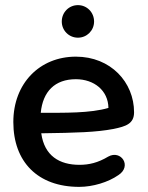

<svg xmlns="http://www.w3.org/2000/svg" viewBox="-20 -719 576 749"><path d="M289 10C342 10 402 -8 442 -36C496 -71 452 -136 402 -108C362 -84 327 -76 290 -76C212 -76 153 -111 141 -199C279 -201 354 -203 423 -216C471 -226 503 -236 503 -281C503 -398 412 -498 276 -498C135 -498 32 -394 32 -243C32 -88 127 10 289 10ZM284 -572C319 -572 347 -600 347 -635C347 -671 319 -699 284 -699C249 -699 221 -671 221 -635C221 -600 249 -572 284 -572ZM139 -279C147 -362 194 -410 276 -410C347 -410 402 -366 403 -298C332 -277 231 -279 139 -279Z"/></svg>

Font: SN Pro Medium
Style: Regular
Weight: 500
Designer: Tobias Whetton
Foundry: Supernotes
Version: Version 1.003;Glyphs 3.3 (3324)